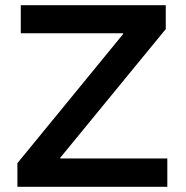

<svg xmlns="http://www.w3.org/2000/svg" viewBox="-20 -719 715 739"><path d="M454 -591H60V-699H618V-607L212 -112V-109H624V0H47V-91L454 -588Z"/></svg>

Font: Montreal
Style: Regular
Weight: 400
Designer: Julieta Ulanovsky, usr_local_share
Foundry: Julieta Ulanovsky, usr_local_share
Version: Version 2.001